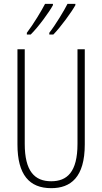

<svg xmlns="http://www.w3.org/2000/svg" viewBox="-20 -1037 533 1001"><path d="M373 -1010V-1017H332C315 -983 270 -908 237 -866V-857H258C296 -895 355 -977 373 -1010ZM256 -1010V-1017H215C197 -982 155 -912 120 -866V-857H140C180 -896 238 -976 256 -1010ZM422 -284V-780H384V-287C384 -139 329 -92 247 -92C160 -92 109 -145 109 -287V-780H71V-284C71 -126 133 -56 247 -56C348 -56 422 -112 422 -284Z"/></svg>

Font: Noto Sans Malayalam UI ExtraCondensed ExtraLight
Style: Regular
Weight: 200
Width: 2
Designer: Jelle Bosma - Monotype Design Team
Foundry: Monotype Imaging Inc.
Version: Version 2.104